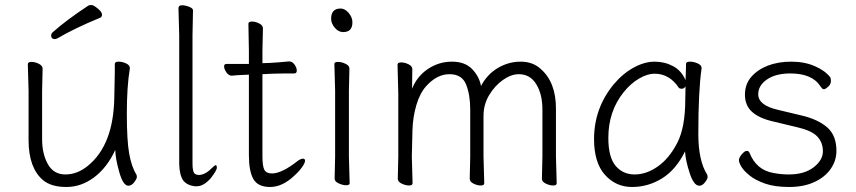

<svg xmlns="http://www.w3.org/2000/svg" viewBox="-20 -730 3417 766"><path d="M379 -659Q277 -617 209 -577Q203 -574 199 -574Q184 -574 184 -589Q184 -595 190 -601Q246 -651 333 -708Q337 -710 345 -710Q353 -710 370 -696Q387 -682 387 -672Q387 -662 379 -659ZM150 -456 148 -368V-175Q148 -116 171 -75Q194 -34 241 -34Q288 -34 330 -68Q433 -151 436 -342Q438 -418 438 -442V-475Q438 -484 453 -484Q468 -484 483 -477Q498 -470 498 -459V-457Q486 -385 486 -277Q486 -169 495.5 -116.5Q505 -64 524 -34Q526 -30 526 -23.5Q526 -17 515.5 -3Q505 11 492 11Q471 11 455.5 -44.5Q440 -100 440 -132Q407 -61 355.5 -22.5Q304 16 244.5 16Q185 16 152 -11Q94 -60 94 -171V-368L91 -474Q91 -483 105.5 -483Q120 -483 135 -475.5Q150 -468 150 -456Z M755 -39Q762 -32 773 -32H775Q800 -33 828 -62Q837 -71 841 -71Q845 -71 845 -60.5Q845 -50 820 -18Q792 13 766 13H756Q726 9 711 -10Q696 -32 695 -75V-590L692 -697Q692 -709 705.5 -709Q719 -709 734.5 -703Q750 -697 750 -689L748 -590V-78Q748 -48 755 -39Z M1029 -617 1027 -528V-478L1057 -479Q1093 -481 1133 -485H1134Q1146 -485 1155 -472.5Q1164 -460 1164 -448.5Q1164 -437 1154 -437H1116Q1088 -437 1068 -436L1027 -434V-108Q1027 -66 1035 -52Q1043 -38 1065 -38Q1105 -38 1169 -89Q1181 -97 1189 -97Q1197 -97 1197 -88.5Q1197 -80 1185 -63Q1173 -46 1153 -28Q1106 16 1057.5 16Q1009 16 991 -15.5Q973 -47 973 -110V-432H969Q947 -431 926 -430L905 -428Q892 -428 883 -441.5Q874 -455 874 -465Q874 -475 884 -475H973V-528L971 -635Q971 -644 985 -644Q999 -644 1014 -636.5Q1029 -629 1029 -617Z M1301 -655Q1301 -696 1339 -696Q1356 -696 1371 -678.5Q1386 -661 1386 -641Q1386 -602 1349 -602Q1330 -602 1315.5 -619.5Q1301 -637 1301 -655ZM1315 -17 1317 -105V-368L1314 -475Q1314 -483 1328.5 -483Q1343 -483 1358.5 -475.5Q1374 -468 1374 -457L1372 -368V-105L1375 1Q1375 9 1361 9Q1347 9 1331 1.5Q1315 -6 1315 -17Z M2142 -17 2144 -105V-293Q2144 -354 2119.5 -394Q2095 -434 2050 -434Q2019 -434 1986.5 -411Q1954 -388 1931.5 -350.5Q1909 -313 1909 -268V-105L1912 1Q1912 10 1898 10Q1884 10 1869 2.5Q1854 -5 1854 -17L1856 -105V-293Q1856 -352 1839.5 -393Q1823 -434 1773 -434Q1723 -434 1680 -386Q1655 -358 1641 -310.5Q1627 -263 1625.5 -209.5Q1624 -156 1623 -105L1626 1Q1626 10 1612 10Q1598 10 1582.5 2.5Q1567 -5 1567 -17L1569 -105V-356L1566 -472Q1566 -481 1580.5 -481Q1595 -481 1610 -473.5Q1625 -466 1625 -454Q1625 -442 1624.5 -420.5Q1624 -399 1624 -376Q1644 -426 1687.5 -455Q1731 -484 1783 -484Q1835 -484 1863.5 -454.5Q1892 -425 1899 -387Q1924 -434 1966.5 -459Q2009 -484 2057 -484Q2105 -484 2136 -456Q2198 -403 2198 -297V-105L2201 1Q2201 10 2187 10Q2173 10 2157.5 2.5Q2142 -5 2142 -17Z M2779 -457Q2766 -368 2766 -196Q2766 -89 2801 -34Q2803 -30 2803 -23Q2803 -16 2792.5 -2.5Q2782 11 2770 11Q2748 11 2731.5 -39.5Q2715 -90 2713 -126Q2677 -53 2621.5 -18.5Q2566 16 2501.5 16Q2437 16 2393.5 -32.5Q2350 -81 2350 -175Q2350 -298 2428 -393Q2464 -436 2507.5 -460Q2551 -484 2591.5 -484Q2632 -484 2665.5 -466Q2699 -448 2715 -410Q2717 -456 2717 -475Q2717 -484 2732.5 -484Q2748 -484 2763.5 -477Q2779 -470 2779 -459ZM2715 -386Q2710 -376 2700.5 -376Q2691 -376 2688 -380Q2651 -436 2591 -436Q2563 -436 2529.5 -416.5Q2496 -397 2468 -362Q2407 -286 2407 -180Q2407 -103 2436 -68.5Q2465 -34 2512 -34Q2559 -34 2604.5 -66Q2650 -98 2682 -160Q2714 -222 2714 -334Q2714 -361 2715 -386Z M3062 -246Q3007 -259 2979.5 -284.5Q2952 -310 2952 -352Q2952 -394 2977 -423Q3002 -452 3043 -468Q3084 -484 3137 -484Q3190 -484 3231 -466Q3272 -448 3292 -422Q3295 -419 3295 -406.5Q3295 -394 3284 -384Q3273 -374 3267.5 -374Q3262 -374 3259.5 -377.5Q3257 -381 3253 -386Q3220 -437 3133 -437Q3075 -437 3040 -413Q3005 -389 3005 -354Q3005 -310 3083 -292L3179 -269Q3243 -254 3280 -222Q3317 -190 3317 -128Q3317 -89 3294 -56Q3271 -23 3228.5 -3.5Q3186 16 3128.5 16Q3071 16 3032.5 2.5Q2994 -11 2971 -29.5Q2948 -48 2938 -64.5Q2928 -81 2928 -91Q2928 -101 2939.5 -114.5Q2951 -128 2959 -128Q2967 -128 2970 -121Q2997 -52 3065 -40Q3096 -34 3127 -34Q3189 -34 3226 -62.5Q3263 -91 3263 -126.5Q3263 -162 3240.5 -185.5Q3218 -209 3162 -222Z"/></svg>

Font: LXGW WenKai Light
Style: Regular
Weight: 300
Designer: LXGW / Fontworks Inc.
Foundry: LXGW / Fontworks Inc.
Version: Version 1.501; October 10, 2024